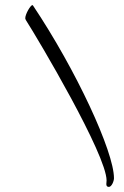

<svg xmlns="http://www.w3.org/2000/svg" viewBox="-20 -649 485 753"><path d="M407 84C418 84 427 61 427 50C427 -54 279 -374 109 -628C108 -628 108 -629 107 -629C100 -629 79 -594 79 -577C79 -576 80 -574 81 -571C131 -493 398 -42 398 59C398 64 397 69 397 73C397 80 400 84 407 84Z"/></svg>

Font: Comforter
Style: Regular
Weight: 400
Designer: Robert E. Leuschke
Foundry: Robert E. Leuschke
Version: Version 1.013; ttfautohint (v1.8.3)